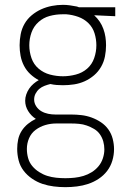

<svg xmlns="http://www.w3.org/2000/svg" viewBox="-20 -560 540 793"><path d="M250 213Q226 213 202 210Q178 207 155.5 199.5Q133 192 112.5 178Q92 164 77.5 145Q63 126 57 102.5Q51 79 51 55Q51 35 55 16Q59 -3 69.5 -19.5Q80 -36 95.5 -48.5Q111 -61 128 -69Q109 -81 96.5 -101Q84 -121 84 -144Q84 -157 88.5 -170Q93 -183 100.5 -194Q108 -205 118.5 -214Q129 -223 140 -229Q121 -239 105 -254Q89 -269 79 -288.5Q69 -308 65 -329.5Q61 -351 61 -373Q61 -396 65.5 -419Q70 -442 81.5 -462Q93 -482 111 -497Q129 -512 150 -521.5Q171 -531 194 -535.5Q217 -540 240 -540Q254 -540 268.5 -538Q283 -536 298 -533L306 -530H456V-493L369 -497Q382 -485 391.5 -471Q401 -457 407 -440.5Q413 -424 415.5 -407Q418 -390 418 -373Q418 -350 413.5 -327Q409 -304 397.5 -284Q386 -264 368.5 -249Q351 -234 330 -224.5Q309 -215 286 -211.5Q263 -208 240 -208Q227 -208 214 -209Q201 -210 188 -213Q176 -210 164 -205.5Q152 -201 142.5 -193Q133 -185 127 -173.5Q121 -162 121 -149Q121 -134 129.5 -121Q138 -108 151 -100.5Q164 -93 179 -90Q194 -87 209 -87Q211 -87 212.5 -87Q214 -87 216 -87Q219 -87 221.5 -87Q224 -87 226 -87H274Q295 -87 316.5 -84.5Q338 -82 358.5 -74.5Q379 -67 397 -55Q415 -43 427.5 -25.5Q440 -8 445.5 13.5Q451 35 451 56Q451 80 444 103.5Q437 127 422.5 146Q408 165 387.5 178.5Q367 192 344.5 199.5Q322 207 298 210Q274 213 250 213ZM240 -245Q266 -245 293 -252Q320 -259 340 -276.5Q360 -294 369 -320Q378 -346 378 -373Q378 -398 370.5 -422.5Q363 -447 345 -464.5Q327 -482 303 -490.5Q279 -499 254 -501H240Q239 -501 238.5 -501Q238 -501 238 -501Q211 -501 185 -494Q159 -487 139 -469Q119 -451 110 -425.5Q101 -400 101 -373Q101 -346 110 -320Q119 -294 139.5 -276.5Q160 -259 186.5 -252Q213 -245 240 -245ZM250 176Q269 176 288 174Q307 172 325 166.5Q343 161 359 151Q375 141 387 126.5Q399 112 405 93.5Q411 75 411 57Q411 40 406.5 24Q402 8 392.5 -5.5Q383 -19 368.5 -27.5Q354 -36 338.5 -41.5Q323 -47 306.5 -48.5Q290 -50 274 -50H226Q223 -50 219.5 -50Q216 -50 212 -50Q189 -50 167 -43.5Q145 -37 127 -23.5Q109 -10 100 11Q91 32 91 55Q91 74 96 92.5Q101 111 113 125.5Q125 140 141.5 150.5Q158 161 175.5 166.5Q193 172 212 174Q231 176 250 176Z"/></svg>

Font: iosevka_custom_sans_ss08 XLt
Style: Regular
Weight: 200
Designer: Belleve Invis
Foundry: Belleve Invis
Version: Version 10.3.0; ttfautohint (v1.8.3)